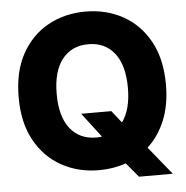

<svg xmlns="http://www.w3.org/2000/svg" viewBox="-55 -790 872 901"><g transform="rotate(-5 381.0 -340.0)"><path d="M380.4 9.8Q282.2 9.8 203.6 -33.7Q125 -77.1 79.1 -160.4Q33.2 -243.7 33.2 -363.3Q33.2 -483.4 79.1 -566.9Q125 -650.4 203.6 -693.8Q282.2 -737.3 380.4 -737.3Q478 -737.3 556.6 -693.8Q635.3 -650.4 681.2 -566.9Q727.1 -483.4 727.1 -363.3Q727.1 -267.6 697.3 -195.3Q667.5 -123 615.2 -75.7L722.7 56.6H563.5L506.8 -11.2Q447.8 9.8 380.4 9.8ZM380.4 -144Q394 -144 406.7 -146L318.8 -261.2H460.9L505.9 -204.1Q547.9 -261.2 547.9 -363.3Q547.9 -470.2 503.4 -526.9Q459 -583.5 380.4 -583.5Q301.8 -583.5 257.1 -526.9Q212.4 -470.2 212.4 -363.3Q212.4 -256.8 257.1 -200.4Q301.8 -144 380.4 -144Z"/></g></svg>

Font: Inter Tight ExtraBold
Style: Regular
Weight: 800
Designer: Rasmus Andersson
Foundry: rsms
Version: Version 3.004; ttfautohint (v1.8.4.7-5d5b)